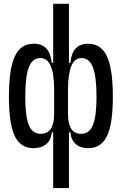

<svg xmlns="http://www.w3.org/2000/svg" viewBox="-20 -752 626 987"><path d="M433.6 9.8Q394.5 9.8 369.9 -11Q345.2 -31.7 341.8 -71.8H334.5V214.8H253.4V-71.8H246.1Q242.7 -31.7 217.5 -11Q192.4 9.8 152.3 9.8Q85.9 9.8 55.9 -52.7Q25.9 -115.2 25.9 -253.9Q25.9 -397.9 56.2 -462.6Q86.4 -527.3 153.3 -527.3Q236.8 -527.3 246.1 -428.7H253.4V-732.4H334.5V-428.7H341.8Q350.6 -527.3 432.6 -527.3Q499.5 -527.3 529.8 -462.6Q560.1 -397.9 560.1 -253.9Q560.1 -115.2 530 -52.7Q500 9.8 433.6 9.8ZM258.3 -291Q258.3 -453.6 187.5 -453.6Q147 -453.6 128.4 -406.5Q109.9 -359.4 109.9 -253.9Q109.9 -153.8 128.4 -108.9Q147 -64 188.5 -64Q258.3 -64 258.3 -166ZM329.6 -166Q329.6 -64 397.5 -64Q439 -64 457.5 -108.9Q476.1 -153.8 476.1 -253.9Q476.1 -359.4 457.5 -406.5Q439 -453.6 398.4 -453.6Q329.6 -453.6 329.6 -291Z"/></svg>

Font: Cascadia Mono NF SemiLight
Style: Regular
Weight: 350
Monospace: yes
Designer: Aaron Bell
Foundry: Saja Typeworks
Version: Version 2404.023; ttfautohint (v1.8.4)